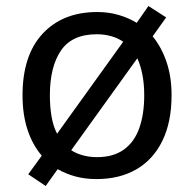

<svg xmlns="http://www.w3.org/2000/svg" viewBox="-20 -586 645 639"><path d="M551 -269Q551 -180 520.5 -117.5Q490 -55 434 -22.5Q378 10 301 10Q264 10 232 1.5Q200 -7 172 -23L132 33L74 -6L119 -68Q88 -104 71.5 -154.5Q55 -205 55 -269Q55 -402 122 -474Q189 -546 304 -546Q341 -546 374 -536.5Q407 -527 435 -510L474 -566L533 -528L488 -465Q517 -430 534 -380.5Q551 -331 551 -269ZM146 -269Q146 -231 151.5 -198.5Q157 -166 170 -141L390 -447Q373 -459 350.5 -465.5Q328 -472 302 -472Q220 -472 183 -418Q146 -364 146 -269ZM460 -269Q460 -306 454 -337Q448 -368 437 -392L217 -86Q234 -75 256 -69Q278 -63 303 -63Q357 -63 392 -88Q427 -113 443.5 -159.5Q460 -206 460 -269Z"/></svg>

Font: Noto Sans Khmer
Style: Regular
Weight: 400
Designer: Danh Hong and the Monotype Design Team
Foundry: Monotype Imaging Inc.
Version: Version 2.003